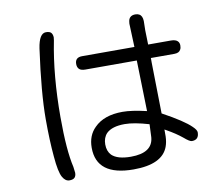

<svg xmlns="http://www.w3.org/2000/svg" viewBox="-85 -861 1170 1010"><g transform="rotate(-10 500.0 -356.0)"><path d="M385.7 -588.9Q347.7 -588.9 347.7 -553.7Q347.7 -536.1 357.4 -526.4Q367.2 -516.6 390.6 -516.6H665L671.9 -245.1Q592.8 -263.7 543.9 -263.7Q444.3 -263.7 392.6 -210.9Q351.6 -170.9 351.6 -105.5Q351.6 44.9 549.8 44.9Q703.1 44.9 735.4 -43Q744.1 -66.4 745.1 -96.7V-133.8L753.9 -128.9Q802.7 -101.6 835.9 -74.2Q865.2 -48.8 877 -48.8Q915 -48.8 915 -88.9Q915 -101.6 894.5 -121.1Q856.4 -159.2 745.1 -219.7L740.2 -493.2V-510.7V-516.6H865.2Q891.6 -516.6 899.4 -533.2Q904.3 -541 904.3 -555.2Q904.3 -569.3 895.5 -578.1Q884.8 -588.9 859.4 -588.9H738.3L736.3 -665L737.3 -714.8Q736.3 -743.2 719.7 -752Q711.9 -756.8 699.2 -756.8Q670.9 -756.8 663.1 -733.4Q661.1 -725.6 660.2 -713.9L665 -588.9ZM219.7 -746.1Q183.6 -746.1 171.9 -668Q139.6 -437.5 139.6 -294.9Q139.6 -181.6 147.5 -95.7Q154.3 -10.7 170.9 17.6Q185.5 43 207 43Q226.6 43 234.9 34.2Q243.2 25.4 243.2 8.8L239.3 -23.4Q217.8 -114.3 217.8 -293Q217.8 -514.6 253.9 -696.3L255.9 -712.9Q254.9 -729.5 247.1 -737.8Q239.3 -746.1 219.7 -746.1ZM543.9 -198.2Q593.8 -198.2 672.9 -174.8L669.9 -105.5Q663.1 -23.4 546.9 -23.4Q475.6 -23.4 445.3 -52.7Q424.8 -74.2 424.8 -110.4Q424.8 -146.5 446.3 -168.9Q476.6 -198.2 543.9 -198.2Z"/></g></svg>

Font: FakePearl
Style: Light
Weight: 350
Version: Version 1.2